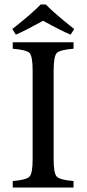

<svg xmlns="http://www.w3.org/2000/svg" viewBox="-20 -839 387 859"><path d="M312 -709 296 -684Q254 -701 173 -746Q89 -700 51 -684L35 -709Q125 -780 162 -819H185Q222 -780 312 -709ZM309 0H37V-29Q98 -34 112 -49Q126 -63 126 -126V-524Q126 -587 112 -602Q98 -616 37 -621V-650H309V-621Q248 -616 234 -602Q220 -587 220 -524V-126Q220 -63 234 -49Q248 -34 309 -29Z"/></svg>

Font: Ponomar
Style: Regular
Weight: 400
Version: Version 1.301; ttfautohint (v1.8.4.7-5d5b)